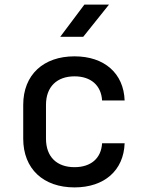

<svg xmlns="http://www.w3.org/2000/svg" viewBox="-20 -805 640 835"><path d="M342 -645 454 -785H347L242 -645ZM304 10C434 10 518 -64 522 -182H424C420 -116 375 -78 304 -78C228 -78 180 -122 180 -202V-349C180 -428 228 -473 304 -473C375 -473 420 -434 424 -368H522C518 -486 434 -560 304 -560C169 -560 81 -480 81 -349V-202C81 -70 169 10 304 10Z"/></svg>

Font: Tekne LDO Medium
Style: Regular
Weight: 500
Monospace: yes
Designer: Alessio Laiso, Mario Rullo, Paolo Rosset
Foundry: Alessio Laiso
Version: Version 1.000;hotconv 1.0.109;makeotfexe 2.5.65596